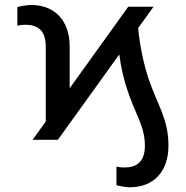

<svg xmlns="http://www.w3.org/2000/svg" viewBox="-20 -573 762 787"><path d="M217.3 0 468.8 -349.8C476.6 -293.3 486.9 -252.8 497.2 -218.8C532.7 -105.1 573.9 -58.2 573.9 24.1C573.9 90.9 539.8 113.6 488.6 113.6C480.1 113.6 465.9 112.2 457.4 109.4V186.1C471.6 190.3 497.2 194.6 512.8 194.6C606.5 194.6 670.5 133.5 670.5 24.1C670.5 -88.1 623.6 -144.9 586.6 -257.1C572.4 -302.9 555.4 -366.5 546.2 -457.7L609.4 -545.5H505.7L265.6 -211.3V-382.1C265.6 -491.5 201.7 -552.6 108 -552.6C90.9 -552.6 66.8 -548.3 51.1 -544V-467.3C61.1 -470.2 73.9 -471.6 82.4 -471.6C134.9 -471.6 167.6 -448.9 167.6 -382.1V-74.9L113.6 0Z"/></svg>

Font: Margiela Sans
Style: Regular
Weight: 400
Designer: Stefan Endress, Andreas Faust
Version: Version 1.100;FEAKit 1.0